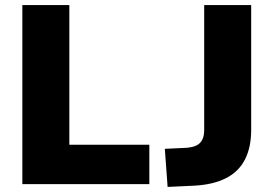

<svg xmlns="http://www.w3.org/2000/svg" viewBox="-20 -725 1077 756"><path d="M68 0V-705H253V-155H568V0ZM640 11 629 -139 714 -143Q739 -145 754 -152.5Q769 -160 776.5 -175Q784 -190 784 -214V-705H969V-213Q969 -145 944.5 -97Q920 -49 870 -23.5Q820 2 746 6Z"/></svg>

Font: Nunito Sans 11pt Black
Style: Regular
Weight: 900
Version: Version 3.101;gftools[0.9.27]